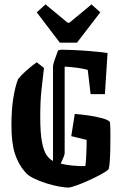

<svg xmlns="http://www.w3.org/2000/svg" viewBox="-20 -843 572 873"><path d="M180 -534Q174 -483 168.5 -433.5Q163 -384 163 -311Q163 -237 171 -196.5Q179 -156 192 -137.5Q205 -119 221 -111V-539Q221 -549 228 -569.5Q235 -590 244 -614Q249 -615 253 -616Q257 -617 261 -617Q278 -617 313.5 -615.5Q349 -614 391 -610.5Q433 -607 469 -602L457 -415H392L379 -525Q361 -531 329 -535Q297 -539 274 -540V-146Q274 -141 269 -128.5Q264 -116 256 -99Q280 -93 311 -90Q342 -87 368 -88Q370 -100 371.5 -122.5Q373 -145 373.5 -168.5Q374 -192 374 -207L304 -224L320 -325Q348 -323 382.5 -318Q417 -313 444.5 -305.5Q472 -298 480 -288Q482 -266 482 -233.5Q482 -201 481.5 -167.5Q481 -134 479 -108.5Q477 -83 474 -74Q465 -64 439 -50Q413 -36 382 -22Q351 -8 325 1Q299 10 291 10Q276 10 248.5 5Q221 0 190.5 -9.5Q160 -19 133.5 -32Q107 -45 94 -61Q64 -95 48 -143.5Q32 -192 32 -273Q32 -344 40.5 -397Q49 -450 62 -483Q75 -500 98 -520.5Q121 -541 147 -560ZM252 -649 147 -787 187 -823 287 -740H296L396 -823L436 -787L330 -649Z"/></svg>

Font: Grenze Gotisch SemiBold
Style: Regular
Weight: 600
Designer: Renata Polastri
Foundry: Omnibus-Type
Version: Version 1.001